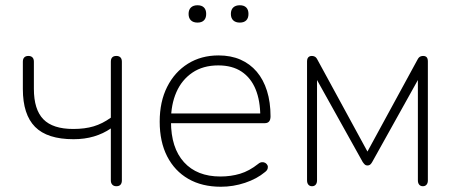

<svg xmlns="http://www.w3.org/2000/svg" viewBox="-20 -703 1737 731"><path d="M423 6Q413 6 407.5 0Q402 -6 402 -16V-214Q373 -194 337.5 -183.5Q302 -173 260 -173Q160 -173 113.5 -220Q67 -267 67 -364V-468Q67 -479 72.5 -484.5Q78 -490 88 -490Q98 -490 103.5 -484.5Q109 -479 109 -468V-365Q109 -286 145 -249Q181 -212 259 -212Q303 -212 336.5 -222Q370 -232 402 -255V-468Q402 -490 423 -490Q433 -490 438.5 -484.5Q444 -479 444 -468V-16Q444 -6 439 0Q434 6 423 6Z M821 8Q749 8 697 -22Q645 -52 616.5 -107.5Q588 -163 588 -240Q588 -316 616.5 -372.5Q645 -429 695.5 -460.5Q746 -492 812 -492Q859 -492 895.5 -476Q932 -460 957.5 -430Q983 -400 996.5 -357Q1010 -314 1010 -260Q1010 -247 1004.5 -240.5Q999 -234 988 -234H615V-271H988L971 -259Q971 -320 953 -363.5Q935 -407 899.5 -430.5Q864 -454 811 -454Q753 -454 712.5 -426.5Q672 -399 651.5 -352Q631 -305 631 -245V-240Q631 -140 680.5 -85.5Q730 -31 819 -31Q859 -31 894 -41.5Q929 -52 963 -79Q970 -85 977.5 -85.5Q985 -86 990.5 -82.5Q996 -79 998.5 -73.5Q1001 -68 999 -61Q997 -54 989 -48Q958 -22 913 -7Q868 8 821 8ZM893 -617Q877 -617 868 -625.5Q859 -634 859 -650Q859 -666 868 -674.5Q877 -683 893 -683Q909 -683 917.5 -674.5Q926 -666 926 -650Q926 -634 917.5 -625.5Q909 -617 893 -617ZM732 -617Q716 -617 707 -625.5Q698 -634 698 -650Q698 -666 707 -674.5Q716 -683 732 -683Q748 -683 756.5 -674.5Q765 -666 765 -650Q765 -634 756.5 -625.5Q748 -617 732 -617Z M1168 6Q1159 6 1154 0Q1149 -6 1149 -16V-469Q1149 -476 1151 -480.5Q1153 -485 1157 -487.5Q1161 -490 1167 -490Q1172 -490 1176 -488.5Q1180 -487 1183 -484Q1186 -481 1189 -475L1379 -126L1569 -475Q1572 -481 1575 -484Q1578 -487 1582 -488.5Q1586 -490 1591 -490Q1600 -490 1604.5 -485Q1609 -480 1609 -469V-16Q1609 -6 1604 0Q1599 6 1590 6Q1581 6 1576 0Q1571 -6 1571 -16V-436H1592L1397 -86Q1393 -79 1389 -76Q1385 -73 1379 -73Q1373 -73 1369.5 -76Q1366 -79 1361 -86L1166 -436H1187V-16Q1187 -6 1182 0Q1177 6 1168 6Z"/></svg>

Font: Nunito ExtraLight
Style: Regular
Weight: 200
Designer: Vernon Adams
Foundry: Vernon Adams
Version: Version 3.602